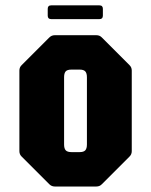

<svg xmlns="http://www.w3.org/2000/svg" viewBox="-20 -678 549 698"><path d="M179 0Q167.5 0 159 -8.5L59 -108.5Q50.5 -116.5 50.5 -128.5V-421.5Q50.5 -433.5 59 -441.5L159 -541.5Q167.5 -550 179 -550H330.5Q342.5 -550 350.5 -541.5L450.5 -441.5Q459 -433.5 459 -421.5V-128.5Q459 -116.5 450.5 -108.5L350.5 -8.5Q342.5 0 330.5 0ZM240 -125H269.5Q284 -125 290 -131.5Q296 -138 296 -153V-397Q296 -412 290 -418.5Q284 -425 269.5 -425H240Q224.5 -425 218.8 -418.5Q213 -412 213 -397V-153Q213 -138 219 -131.5Q225 -125 240 -125ZM166 -608.5Q153.5 -608.5 153.5 -621V-646Q153.5 -658.5 166 -658.5H341.5Q354 -658.5 354 -646V-621Q354 -608.5 341.5 -608.5Z"/></svg>

Font: Jaro 24pt
Style: Regular
Weight: 400
Designer: Agyei Archer, Celine Hurka, Mirko Velimirović
Version: Version 1.000